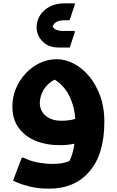

<svg xmlns="http://www.w3.org/2000/svg" viewBox="-20 -867 698 1148"><path d="M274 261Q209 261 160.5 249Q112 237 85 225Q58 213 58 213L110 76H121Q163 97 209 105Q255 113 288 113Q321 113 346.5 109.5Q372 106 395 96Q405 77 412.5 52Q420 27 425 -8Q403 -3 381 -1Q359 1 339 1Q256 1 192 -25.5Q128 -52 91 -103.5Q54 -155 54 -229Q54 -287 75.5 -338Q97 -389 134 -428.5Q171 -468 218.5 -490.5Q266 -513 319 -513Q371 -513 421.5 -486.5Q472 -460 513 -411Q554 -362 579 -293.5Q604 -225 604 -141Q604 54 515.5 157.5Q427 261 274 261ZM218 -249Q218 -224 231.5 -200Q245 -176 274.5 -160.5Q304 -145 349 -145Q368 -145 389 -147.5Q410 -150 430 -156Q426 -228 396 -290.5Q366 -353 307 -391Q263 -368 240.5 -329.5Q218 -291 218 -249ZM199 -704Q199 -743 219.5 -775.5Q240 -808 277.5 -827.5Q315 -847 367 -847H427V-838L396 -746H368Q342 -746 323 -738.5Q304 -731 294 -708Q304 -693 320 -687.5Q336 -682 356 -682H427V-673L397 -583H329Q271 -583 235 -618.5Q199 -654 199 -704Z"/></svg>

Font: Kufam
Style: Bold Italic
Weight: 700
Italic angle: -11°
Designer: Artur Schmal
Foundry: Original Type
Version: Version 1.301; ttfautohint (v1.8.3)